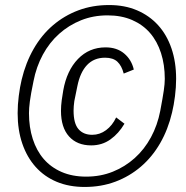

<svg xmlns="http://www.w3.org/2000/svg" viewBox="-20 -730 737 762"><path d="M322 -29Q379 -29 427.5 -48.5Q476 -68 514.5 -102.5Q553 -137 579 -185Q605 -233 616 -290Q626 -343 630 -370.5Q634 -398 634 -417Q634 -473 619 -519.5Q604 -566 575.5 -599Q547 -632 504.5 -650.5Q462 -669 407 -669Q350 -669 301.5 -649.5Q253 -630 214.5 -595.5Q176 -561 150 -513Q124 -465 113 -408Q102 -355 98.5 -327.5Q95 -300 95 -281Q95 -225 110 -178.5Q125 -132 153.5 -99Q182 -66 224.5 -47.5Q267 -29 322 -29ZM316 12Q254 12 205 -8.5Q156 -29 121.5 -67.5Q87 -106 68.5 -160Q50 -214 50 -281Q50 -314 54.5 -349.5Q59 -385 66 -414Q82 -481 113.5 -536Q145 -591 190 -629.5Q235 -668 291 -689Q347 -710 413 -710Q475 -710 524 -689Q573 -668 607.5 -630Q642 -592 660.5 -538Q679 -484 679 -417Q679 -384 674.5 -348.5Q670 -313 663 -284Q647 -216 615.5 -161.5Q584 -107 539 -68.5Q494 -30 438 -9Q382 12 316 12ZM342 -153Q286 -153 254 -188.5Q222 -224 222 -290Q222 -310 225 -332.5Q228 -355 231 -371Q245 -450 289.5 -496Q334 -542 399 -542Q444 -542 473 -517.5Q502 -493 511 -454L471 -438Q463 -469 446 -485Q429 -501 397 -501Q353 -501 325.5 -472Q298 -443 287 -388L275 -329Q272 -308 272 -291Q272 -240 291.5 -217.5Q311 -195 346 -195Q376 -195 401 -213.5Q426 -232 441 -264L474 -239Q451 -200 418 -176.5Q385 -153 342 -153Z"/></svg>

Font: IBM Plex Sans Cond Light
Style: Italic
Weight: 300
Width: 3
Italic angle: -11°
Designer: Mike Abbink, Paul van der Laan, Pieter van Rosmalen
Foundry: Bold Monday
Version: Version 1.3